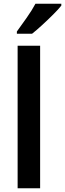

<svg xmlns="http://www.w3.org/2000/svg" viewBox="-20 -1004 347 1024"><path d="M194 0H74V-760H194ZM307 -974Q292 -955 264 -927Q236 -899 205.5 -871Q175 -843 151 -824H70V-836Q94 -869 122.5 -909.5Q151 -950 169 -984H307Z"/></svg>

Font: Noto Sans Tamil SemiCondensed SemiBold
Style: Regular
Weight: 600
Width: 4
Designer: Jelle Bosma - Monotype Design Team
Foundry: Monotype Imaging Inc.
Version: Version 2.004; ttfautohint (v1.8.4.7-5d5b)